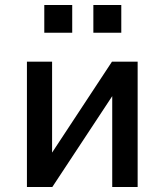

<svg xmlns="http://www.w3.org/2000/svg" viewBox="-20 -743 653 763"><path d="M87 0V-498H187V-129H182L425 -498H527V0H426V-370H432L188 0ZM351 -613V-723H462V-613ZM156 -613V-723H267V-613Z"/></svg>

Font: Nunito Sans 7pt SemiCondensed SemiBold
Style: Regular
Weight: 600
Width: 4
Designer: Vernon Adams
Foundry: Vernon Adams
Version: Version 3.101;gftools[0.9.27]